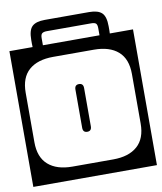

<svg xmlns="http://www.w3.org/2000/svg" viewBox="-103 -785 736 872"><g transform="rotate(-10 265.0 -349.0)"><path d="M443.5 -639Q443.5 -629.5 443.5 -621.2Q443.5 -613 443 -606H550V20H-20V-606H87Q86.5 -613 86.5 -621.2Q86.5 -629.5 86.5 -639Q86.5 -684 104.2 -701Q122 -718 162.5 -718H367.5Q408 -718 425.8 -701Q443.5 -684 443.5 -639ZM134.5 -639V-606H395.5V-639Q395.5 -655 389.5 -660.5Q383.5 -666 367.5 -666H163.5Q148 -666 141.2 -660.5Q134.5 -655 134.5 -639ZM171 -546Q99 -546 59.5 -511.5Q20 -477 20 -407V-179Q20 -109.5 59.5 -74.8Q99 -40 171 -40H359Q431 -40 470.5 -74.8Q510 -109.5 510 -179V-407Q510 -477 470.5 -511.5Q431 -546 359 -546ZM285 -206Q285 -184 265 -184Q245 -184 245 -206V-382Q245 -404 265 -404Q285 -404 285 -382Z"/></g></svg>

Font: Honk Rounded
Style: Regular
Weight: 400
Designer: Noopur Datye & Yesha Goshar
Foundry: Ek Type
Version: Version 1.000